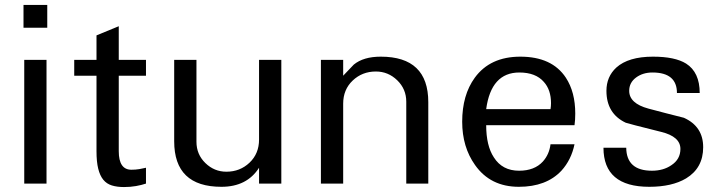

<svg xmlns="http://www.w3.org/2000/svg" viewBox="-20 -742 2919 776"><path d="M171 -630H75V-722H171ZM168 0H78V-500H168Z M570 0Q552 6 529.5 10Q507 14 481 14Q453 14 432 7.5Q411 1 397.5 -15.5Q384 -32 377 -60Q370 -88 370 -131V-436H280V-500H370V-599L460 -636V-500H570V-436H460V-131Q460 -56 511 -56Q528 -56 543 -58.5Q558 -61 570 -64Z M1117 0H1027V-64Q978 13 875 13Q684 13 684 -171V-500H774V-169Q774 -118 810 -83Q846 -48 895 -48Q950 -48 988.5 -84.5Q1027 -121 1027 -178V-500H1117Z M1711 0H1622V-331Q1622 -382 1585.5 -417.5Q1549 -453 1499 -453Q1444 -453 1405.5 -416.5Q1367 -380 1367 -323V0H1277V-500H1367V-436Q1389 -459 1410 -481Q1449 -513 1519 -513Q1711 -513 1711 -329Z M2305 -283Q2305 -257 2302 -236H1945Q1945 -153 1976 -106Q2010 -52 2078 -52Q2140 -52 2174 -89Q2200 -118 2205 -159H2302Q2289 -96 2249 -52Q2188 13 2077 13Q1962 13 1900 -75Q1848 -148 1848 -250Q1848 -358 1899 -428Q1961 -513 2083 -513Q2211 -513 2267 -428Q2305 -370 2305 -283ZM2205 -301Q2207 -313 2207 -325Q2207 -379 2178 -411Q2145 -449 2079 -449Q1965 -449 1945 -301Z M2822 -147Q2822 -63 2753 -21Q2696 13 2604 13Q2419 13 2419 -145H2511Q2512 -52 2615 -52Q2661 -52 2693 -74Q2730 -98 2730 -140Q2730 -190 2652 -209Q2516 -243 2509 -246Q2431 -283 2431 -375Q2431 -432 2471 -469Q2520 -513 2619 -513Q2708 -513 2753 -485Q2808 -450 2808 -366H2716Q2716 -449 2617 -449Q2578 -449 2550.5 -428.5Q2523 -408 2523 -375Q2523 -324 2601 -303Q2672 -284 2744 -266Q2822 -231 2822 -147Z"/></svg>

Font: Mingzat
Style: Regular
Weight: 400
Designer: Jason Glavy (Lepcha), Lorna Priest (Lepcha additions), Walt Agee (Sophia), Victor Gaultney (Sophia)
Foundry: SIL International
Version: Version 0.100